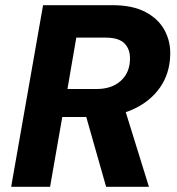

<svg xmlns="http://www.w3.org/2000/svg" viewBox="-20 -720 681 740"><path d="M23 0 146 -700H414Q491 -700 541 -673.5Q591 -647 614.5 -603Q638 -559 636 -507Q634 -436 596.5 -382.5Q559 -329 493.5 -299Q428 -269 341 -269H220L173 0ZM389 0 302 -306H459L554 0ZM240 -377H353Q410 -377 445 -408Q480 -439 481 -492Q482 -530 460 -552.5Q438 -575 387 -575H274Z"/></svg>

Font: DM Sans 17pt Black
Style: Italic
Weight: 900
Italic angle: -10°
Version: Version 4.004;gftools[0.9.30]